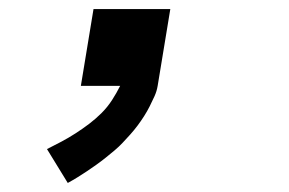

<svg xmlns="http://www.w3.org/2000/svg" viewBox="-20 -190 640 425"><path d="M130 215 84 140Q100 132 116 123.5Q132 115 147.5 105Q163 95 177.5 84Q192 73 205 60Q218 47 228 31.5Q238 16 246 0H159L187 -170H357L329 0Q327 12 322 23Q317 34 311.5 45Q306 56 299 67Q292 78 284.5 88Q277 98 268.5 107.5Q260 117 251.5 126Q243 135 233.5 143Q224 151 214 159Q204 167 193.5 174.5Q183 182 172.5 189Q162 196 151.5 202.5Q141 209 130 215Z"/></svg>

Font: Iosevka SS04 Extended Oblique
Style: Bold
Weight: 700
Width: 7
Italic angle: -9°
Monospace: yes
Designer: Belleve Invis
Foundry: Belleve Invis
Version: Version 19.0.0; ttfautohint (v1.8.4)